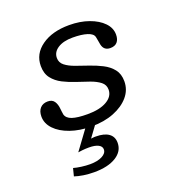

<svg xmlns="http://www.w3.org/2000/svg" viewBox="-116 -522 754 815"><g transform="rotate(-20 260.5 -114.5)"><path d="M228.2 11.3Q175 11.3 132.7 -3.6Q90.3 -18.5 66.1 -44Q41.9 -69.4 41.9 -100.8Q41.9 -125 54.4 -138.7Q66.9 -152.4 88.7 -152.4Q108.9 -152.4 118.1 -138.7Q127.4 -125 129 -104Q129.8 -97.6 130.6 -89.9Q131.5 -82.3 132.3 -78.2Q137.1 -59.7 160.9 -51.6Q184.7 -43.5 230.6 -43.5Q285.5 -43.5 317.3 -62.1Q349.2 -80.6 349.2 -111.3Q349.2 -133.1 332.3 -146.4Q315.3 -159.7 288.3 -169.4Q261.3 -179 231 -188.7Q200.8 -198.4 173.8 -212.1Q146.8 -225.8 129.8 -247.6Q112.9 -269.4 112.9 -303.2Q112.9 -358.1 160.5 -391.9Q208.1 -425.8 284.7 -425.8Q333.9 -425.8 373.4 -411.7Q412.9 -397.6 435.9 -373.8Q458.9 -350 458.9 -320.2Q458.9 -298.4 448.4 -286.3Q437.9 -274.2 416.9 -274.2Q402.4 -274.2 393.5 -281.5Q384.7 -288.7 381.5 -303.2Q379 -314.5 378.2 -321.8Q377.4 -329 375 -338.7Q371.8 -354.8 346.4 -362.9Q321 -371 280.6 -371Q238.7 -371 213.7 -354.8Q188.7 -338.7 188.7 -312.1Q188.7 -291.1 205.6 -277.8Q222.6 -264.5 249.6 -254.8Q276.6 -245.2 306.5 -235.1Q336.3 -225 363.3 -211.3Q390.3 -197.6 407.3 -176.2Q424.2 -154.8 424.2 -121.8Q424.2 -83.1 398.8 -53.2Q373.4 -23.4 329.4 -6Q285.5 11.3 228.2 11.3ZM172.6 197.6Q147.6 197.6 124.2 194Q100.8 190.3 84.7 184.7L93.5 150Q107.3 154 128.2 156.9Q149.2 159.7 167.7 159.7Q200.8 159.7 222.2 148.8Q243.5 137.9 243.5 120.2Q243.5 106.5 228.6 98.8Q213.7 91.1 186.3 91.1Q170.2 91.1 155.6 92.7Q141.1 94.4 137.1 95.2L210.5 -4.8H254.8L208.1 58.9Q218.5 57.3 223 57.3Q227.4 57.3 229.8 57.3Q267.7 57.3 287.9 71.8Q308.1 86.3 308.1 113.7Q308.1 152.4 271.4 175Q234.7 197.6 172.6 197.6Z"/></g></svg>

Font: Playfair 5pt SemiExpanded Light
Style: Italic
Weight: 300
Width: 6
Italic angle: -15.6°
Designer: Claus Eggers Sørensen
Foundry: Claus Eggers Sørensen
Version: Version 2.203